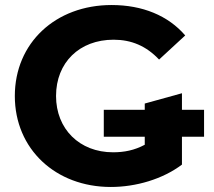

<svg xmlns="http://www.w3.org/2000/svg" viewBox="-20 -732 851 764"><path d="M39 -350C39 -139 201 12 421 12C521 12 627 -19 704 -77V-188H792V-295H704V-361L556 -320V-295H393V-188H556V-156C515 -134 474 -126 430 -126C296 -126 203 -219 203 -350C203 -483 296 -574 432 -574C503 -574 562 -549 613 -495L717 -591C649 -670 547 -712 424 -712C201 -712 39 -561 39 -350Z"/></svg>

Font: Talent SemiBold
Style: Bold
Weight: 700
Designer: Mike Powis
Version: Version 1.001;hotconv 1.0.109;makeotfexe 2.5.65596